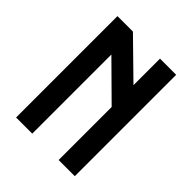

<svg xmlns="http://www.w3.org/2000/svg" viewBox="-200 -839 960 960"><g transform="rotate(45 280.5 -358.5)"><path d="M374 -716.8Q412.1 -716.8 488.3 -716.8Q488.3 -477.5 488.3 0Q450.2 0 374 0Q374 -125 374 -375Q311.5 -436.5 187.5 -559.6Q187.5 -373 187.5 0Q149.4 0 73.2 0Q73.2 -239.3 73.2 -716.8Q109.4 -716.8 182.6 -716.8Q247.1 -654.3 374 -529.3Q374 -591.8 374 -716.8Z"/></g></svg>

Font: Via Messena
Style: Regular
Weight: 400
Designer: Edward Sonnex
Version: 1.0